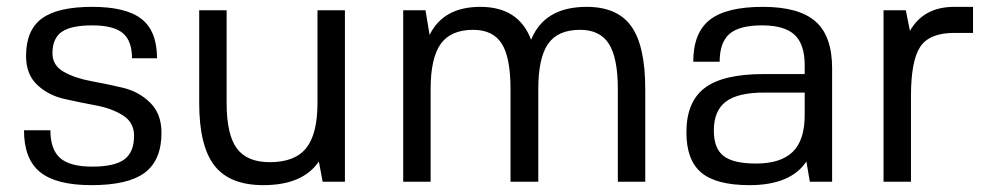

<svg xmlns="http://www.w3.org/2000/svg" viewBox="-20 -530 2898 560"><path d="M133 -375Q133 -339 166 -320.5Q199 -302 245.5 -293.5Q292 -285 338.5 -274Q385 -263 418 -230.5Q451 -198 451 -143Q451 -63 402.5 -26.5Q354 10 247 10Q144 10 97 -28Q50 -66 50 -150H127Q127 -94 155.5 -69Q184 -44 249 -44Q314 -44 342.5 -65Q371 -86 371 -134Q371 -173 338.5 -193.5Q306 -214 260 -222.5Q214 -231 167.5 -241.5Q121 -252 88.5 -282.5Q56 -313 56 -367Q56 -442 102 -476Q148 -510 249 -510Q348 -510 393 -474.5Q438 -439 438 -360H365Q365 -411 338 -433.5Q311 -456 249 -456Q187 -456 160 -437Q133 -418 133 -375Z M910 -59Q863 10 748 10Q650 10 605.5 -47Q561 -104 561 -230V-500H641V-230Q641 -138 670.5 -97.5Q700 -57 767 -57Q840 -57 873 -98Q906 -139 906 -230V-500H986V0H921Z M1360 -443Q1295 -443 1265.5 -402Q1236 -361 1236 -270V0H1156V-500H1221L1233 -428Q1273 -510 1381 -510Q1493 -510 1529 -414Q1568 -510 1691 -510Q1781 -510 1821.5 -453Q1862 -396 1862 -270V0H1782V-270Q1782 -361 1756 -402Q1730 -443 1672 -443Q1607 -443 1578.5 -402Q1550 -361 1550 -270V0H1469V-270Q1469 -362 1443.5 -402.5Q1418 -443 1360 -443Z M2342 0 2332 -59Q2286 10 2166 10Q2069 10 2025.5 -26.5Q1982 -63 1982 -144Q1982 -233 2035.5 -273.5Q2089 -314 2207 -314H2327V-340Q2327 -401 2297.5 -428.5Q2268 -456 2203 -456Q2136 -456 2107.5 -431Q2079 -406 2079 -350H2002Q2002 -434 2050 -472Q2098 -510 2205 -510Q2310 -510 2358.5 -467.5Q2407 -425 2407 -331V0ZM2327 -260H2209Q2132 -260 2097 -233.5Q2062 -207 2062 -149Q2062 -97 2090.5 -75Q2119 -53 2185 -53Q2257 -53 2292 -87Q2327 -121 2327 -194Z M2763 -434Q2691 -434 2664 -393.5Q2637 -353 2637 -250V0H2557V-500H2622L2634 -440Q2674 -510 2763 -510H2818V-434Z"/></svg>

Font: Fivo Sans
Style: Regular
Weight: 400
Designer: Alexander Slobzheninov
Foundry: Alexander Slobzheninov
Version: 1.0